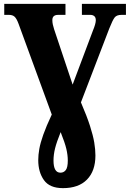

<svg xmlns="http://www.w3.org/2000/svg" viewBox="-20 -734 672 994"><path d="M306 240Q237 240 207.5 198.5Q178 157 178 95Q178 68 183.5 37Q189 6 204 -36.5Q219 -79 248 -141L76 -611Q66 -638 55.5 -647.5Q45 -657 27 -657H2V-714H319V-657H281Q251 -657 251 -630Q251 -618 253.5 -607Q256 -596 260 -583L356 -296L462 -578Q468 -592 472 -606Q476 -620 476 -629Q476 -644 468 -650.5Q460 -657 448 -657H404V-714H632V-657H609Q584 -657 573.5 -643.5Q563 -630 546 -587L399 -204Q430 -132 446 -82Q462 -32 468 4Q474 40 474 71Q474 151 430.5 195.5Q387 240 306 240ZM293 160Q310 160 320.5 146.5Q331 133 331 97Q331 69 323.5 37Q316 5 294 -50Q273 2 265 34.5Q257 67 257 97Q257 160 293 160Z"/></svg>

Font: Noto Serif Condensed Black
Style: Regular
Weight: 900
Width: 3
Designer: Monotype Design Team
Foundry: Monotype Imaging Inc.
Version: Version 2.015; ttfautohint (v1.8.4.7-5d5b)